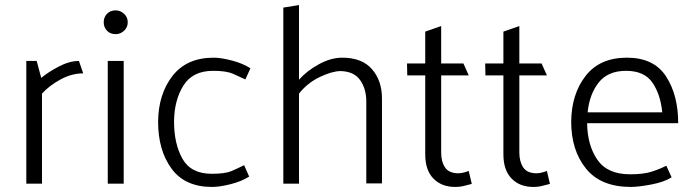

<svg xmlns="http://www.w3.org/2000/svg" viewBox="-20 -726 2748 759"><path d="M84 0V-485H125L143 -418Q169 -440 211.5 -462.5Q254 -485 292 -485L309 -436Q263 -436 218.5 -411.5Q174 -387 146 -356V0Z M437 -591Q416 -591 403 -604.5Q390 -618 390 -638Q390 -658 403 -671.5Q416 -685 437 -685Q456 -685 470.5 -671.5Q485 -658 485 -638Q485 -618 470.5 -604.5Q456 -591 437 -591ZM406 0V-485H469V0Z M965 -28Q935 -9 892 2Q849 13 818 13Q711 13 658 -59.5Q605 -132 605 -245Q606 -354 662 -426Q718 -498 825 -498Q854 -498 897.5 -486.5Q941 -475 970 -456L950 -412Q925 -424 899.5 -435Q874 -446 822 -446Q742 -446 705.5 -388.5Q669 -331 668 -246Q668 -157 701.5 -98Q735 -39 817 -39Q870 -39 894.5 -49.5Q919 -60 945 -73Z M1100 0V-696L1162 -706V-411Q1193 -446 1240.5 -472Q1288 -498 1333 -498Q1411 -498 1450.5 -452.5Q1490 -407 1490 -337V-1H1428V-325Q1428 -375 1403.5 -409.5Q1379 -444 1326 -445Q1294 -445 1245 -422Q1196 -399 1162 -356V0Z M1833 -428H1724V-123Q1724 -87 1739.5 -64Q1755 -41 1792 -41Q1803 -41 1815.5 -44.5Q1828 -48 1833 -50L1845 1Q1835 3 1817.5 8Q1800 13 1779 13Q1726 13 1693.5 -20Q1661 -53 1661 -116V-428H1590L1589 -475H1661V-601L1724 -623V-475H1812Z M2142 -428H2033V-123Q2033 -87 2048.5 -64Q2064 -41 2101 -41Q2112 -41 2124.5 -44.5Q2137 -48 2142 -50L2154 1Q2144 3 2126.5 8Q2109 13 2088 13Q2035 13 2002.5 -20Q1970 -53 1970 -116V-428H1899L1898 -475H1970V-601L2033 -623V-475H2121Z M2661 -239H2301Q2302 -152 2341.5 -94.5Q2381 -37 2471 -37Q2524 -37 2556.5 -47.5Q2589 -58 2614 -71L2635 -25Q2605 -6 2554 3.5Q2503 13 2474 13Q2355 13 2296.5 -59.5Q2238 -132 2238 -245Q2239 -354 2295 -426Q2351 -498 2458 -498Q2565 -498 2613 -424Q2661 -350 2661 -239ZM2598 -282Q2591 -353 2559 -399.5Q2527 -446 2455 -446Q2383 -446 2346.5 -399.5Q2310 -353 2303 -282Z"/></svg>

Font: Palanquin Light
Style: Regular
Weight: 300
Designer: Pria Ravichandran
Version: Version 1.0.4